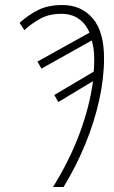

<svg xmlns="http://www.w3.org/2000/svg" viewBox="-20 -744 453 764"><path d="M191 0Q258 -108 297.5 -215Q337 -322 350 -421L212 -338L196 -366L353 -459Q355 -483 355 -507Q355 -552 345 -583L145 -471L129 -499L336 -614Q322 -649 293.5 -669Q265 -689 224 -689Q175 -689 140 -669.5Q105 -650 77 -624L58 -653Q93 -685 132.5 -704.5Q172 -724 228 -724Q303 -724 348.5 -671.5Q394 -619 394 -512Q394 -432 374.5 -344.5Q355 -257 319 -169.5Q283 -82 233 0Z"/></svg>

Font: Noto Sans Condensed ExtraLight
Style: Italic
Weight: 200
Width: 3
Italic angle: -12°
Designer: Monotype Design Team
Foundry: Monotype Imaging Inc.
Version: Version 2.013; ttfautohint (v1.8.4.7-5d5b)